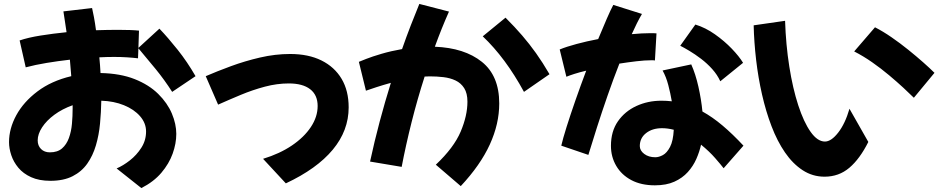

<svg xmlns="http://www.w3.org/2000/svg" viewBox="-20 -880 4806 978"><path d="M111 -537 80 -674Q124 -689 187 -699Q250 -709 319 -716Q315 -743 311 -769.5Q307 -796 303 -822L449 -839Q453 -822 458.5 -793Q464 -764 469 -726Q529 -728 582 -728Q616 -728 643 -727Q670 -726 688 -724L685 -636L792 -734Q836 -688 885 -626.5Q934 -565 976 -492L857 -412Q818 -473 773.5 -527.5Q729 -582 685 -634L683 -583Q658 -586 627 -588Q596 -590 561 -590Q525 -590 486 -588Q490 -548 492 -508Q593 -506 666 -477Q739 -448 786 -401.5Q833 -355 855.5 -301.5Q878 -248 878 -198Q878 -149 859.5 -97.5Q841 -46 802 0Q763 46 700 78L574 -22Q607 -36 641.5 -63Q676 -90 700 -127.5Q724 -165 724 -210Q724 -253 693.5 -288Q663 -323 611.5 -344Q560 -365 496 -367Q495 -309 489.5 -250.5Q484 -192 468.5 -139.5Q453 -87 424.5 -46.5Q396 -6 350 17.5Q304 41 237 41Q179 41 138.5 22.5Q98 4 73.5 -25.5Q49 -55 37.5 -89.5Q26 -124 26 -156Q26 -225 63 -293Q100 -361 171 -414.5Q242 -468 343 -492Q340 -533 336 -576Q275 -569 217.5 -559.5Q160 -550 111 -537ZM172 -165Q172 -138 189 -121Q206 -104 234 -104Q273 -104 296 -124Q319 -144 331 -177Q343 -210 346.5 -249.5Q350 -289 350 -328Q350 -336 350 -344Q297 -325 257 -295.5Q217 -266 194.5 -231.5Q172 -197 172 -165Z M1436 54 1320 -71Q1405 -97 1467 -139Q1529 -181 1563.5 -233Q1598 -285 1598 -340Q1598 -396 1560 -425.5Q1522 -455 1451 -455Q1391 -455 1329 -438.5Q1267 -422 1207 -397Q1147 -372 1091 -347L1028 -492Q1086 -517 1156.5 -543Q1227 -569 1304.5 -587Q1382 -605 1458 -605Q1551 -605 1617.5 -572Q1684 -539 1720 -478.5Q1756 -418 1756 -333Q1756 -215 1675 -117.5Q1594 -20 1436 54Z M2026 -30 1865 -57Q1887 -159 1914 -260.5Q1941 -362 1971 -458Q1931 -447 1897.5 -436Q1864 -425 1844 -418L1808 -565Q1815 -568 1845.5 -580Q1876 -592 1923.5 -606Q1971 -620 2028 -630Q2050 -693 2072.5 -751Q2095 -809 2116 -860L2267 -821Q2230 -738 2195 -642Q2346 -636 2434.5 -565Q2523 -494 2523 -353Q2523 -249 2475 -144Q2427 -39 2327 68L2200 -41Q2292 -128 2326.5 -209.5Q2361 -291 2361 -362Q2361 -405 2344.5 -431Q2328 -457 2300.5 -470Q2273 -483 2239 -487Q2205 -491 2169 -491Q2156 -491 2143 -490Q2106 -375 2076.5 -257.5Q2047 -140 2026 -30ZM2649 -412Q2555 -585 2439 -695L2555 -790Q2603 -742 2640 -699Q2677 -656 2710.5 -609Q2744 -562 2779 -502Z M2977 -91 2839 -138Q2847 -173 2866 -233.5Q2885 -294 2911 -368.5Q2937 -443 2966 -520Q2932 -512 2905.5 -503.5Q2879 -495 2865 -489L2831 -628Q2865 -642 2917 -656Q2969 -670 3027 -681Q3051 -739 3071 -785Q3091 -831 3104 -855L3250 -809Q3237 -787 3224 -761Q3211 -735 3198 -706Q3251 -711 3292 -711Q3300 -711 3308.5 -711Q3317 -711 3324 -710L3316 -572Q3312 -573 3307 -573Q3302 -573 3297 -573Q3265 -573 3222.5 -568Q3180 -563 3135 -556Q3104 -477 3075 -393.5Q3046 -310 3021 -232Q2996 -154 2977 -91ZM3649 -466Q3634 -499 3608 -528Q3582 -557 3551 -580.5Q3520 -604 3491.5 -621Q3463 -638 3445 -647L3522 -755Q3574 -739 3622 -705Q3670 -671 3707.5 -632Q3745 -593 3765 -560ZM3316 64Q3246 64 3196 37.5Q3146 11 3119 -35Q3092 -81 3092 -137Q3092 -211 3127.5 -262Q3163 -313 3221.5 -340Q3280 -367 3349 -367Q3376 -367 3402 -364Q3395 -405 3384 -447Q3373 -489 3355 -521L3501 -552Q3523 -503 3537.5 -438.5Q3552 -374 3558 -312Q3609 -284 3660.5 -240.5Q3712 -197 3767 -138L3666 -23Q3653 -40 3623 -74.5Q3593 -109 3551 -143Q3543 -107 3527 -70.5Q3511 -34 3483.5 -3.5Q3456 27 3415 45.5Q3374 64 3316 64ZM3239 -136Q3239 -113 3261.5 -96Q3284 -79 3318 -79Q3336 -79 3356.5 -90Q3377 -101 3393 -131.5Q3409 -162 3412 -219Q3381 -227 3352 -227Q3303 -227 3271 -202Q3239 -177 3239 -136Z M4180 20Q4119 20 4068.5 -13Q4018 -46 3978.5 -103.5Q3939 -161 3910 -237Q3881 -313 3861.5 -399Q3842 -485 3831.5 -575Q3821 -665 3819 -751L3979 -774Q3983 -652 4000.5 -541Q4018 -430 4046 -344Q4074 -258 4109 -208.5Q4144 -159 4182 -159Q4214 -159 4249.5 -204.5Q4285 -250 4307 -326L4403 -157Q4360 -71 4306.5 -25.5Q4253 20 4180 20ZM4635 -382Q4614 -403 4581.5 -433Q4549 -463 4508.5 -497Q4468 -531 4423 -562.5Q4378 -594 4331 -618L4437 -741Q4478 -720 4521.5 -690Q4565 -660 4606.5 -626.5Q4648 -593 4682.5 -562.5Q4717 -532 4740 -509Z"/></svg>

Font: Mochiy Pop P One
Style: Regular
Weight: 400
Designer: FONTDASU
Foundry: FONTDASU / Google Inc. / Adobe
Version: Version 2.000